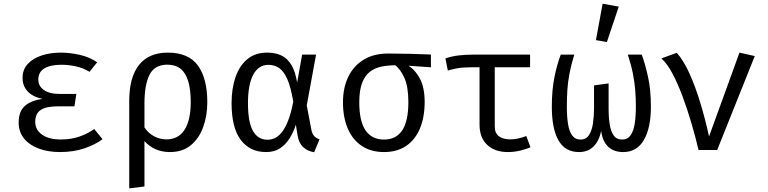

<svg xmlns="http://www.w3.org/2000/svg" viewBox="-20 -828 4240 1060"><path d="M391 -241H301Q234 -241 204.2 -220.5Q174.5 -200 174.5 -155.5Q174.5 -111.5 212 -84.8Q249.5 -58 315.5 -58Q373 -58 418.5 -74Q464 -90 500.5 -115.5L546 -59.5Q508 -30.5 447.5 -9.5Q387 11.5 310.5 11.5Q246 11.5 194.5 -7.5Q143 -26.5 113 -63Q83 -99.5 83 -152.5Q83 -212.5 117.2 -243Q151.5 -273.5 215 -282Q160 -293.5 132.2 -324Q104.5 -354.5 104.5 -397.5Q104.5 -444 133.2 -475Q162 -506 210 -521.8Q258 -537.5 316 -537.5Q366 -537.5 421 -525Q476 -512.5 516.5 -484L474 -431.5Q440 -452.5 399.5 -461.5Q359 -470.5 319.5 -470.5Q259 -470.5 225.2 -450.5Q191.5 -430.5 191.5 -388.5Q191.5 -352.5 222.5 -331Q253.5 -309.5 306.5 -309.5H401.5Z M906.5 -537.5Q1021 -537.5 1072.8 -466Q1124.5 -394.5 1124.5 -263.5Q1124.5 -189.5 1102 -127Q1079.5 -64.5 1033.8 -26.5Q988 11.5 918.5 11.5Q875 11.5 839.8 -3.8Q804.5 -19 777.5 -49V201.5L693.5 212V-270.5Q693.5 -402 747.8 -469.8Q802 -537.5 906.5 -537.5ZM904.5 -471Q833.5 -471 805.5 -415.2Q777.5 -359.5 777.5 -257V-124.5Q798.5 -93 830.2 -75.8Q862 -58.5 899.5 -58.5Q964.5 -58.5 998.8 -111.5Q1033 -164.5 1033 -264Q1033 -333.5 1019.2 -379.5Q1005.5 -425.5 977 -448.2Q948.5 -471 904.5 -471Z M1455 -537.5Q1499.5 -537.5 1532.5 -522.2Q1565.5 -507 1587.8 -471Q1610 -435 1620.5 -372.5L1648 -526.5H1725L1673.5 -246L1699.5 -109.5Q1704 -88.5 1714.2 -77.2Q1724.5 -66 1744 -58.5L1714.5 12.5Q1677 6.5 1653 -16.5Q1629 -39.5 1622.5 -82.5L1613.5 -139Q1600 -98.5 1578.8 -64.2Q1557.5 -30 1526 -9.2Q1494.5 11.5 1449.5 11.5Q1360 11.5 1309.2 -55.5Q1258.5 -122.5 1258.5 -258.5Q1258.5 -340 1280.5 -403Q1302.5 -466 1346 -501.8Q1389.5 -537.5 1455 -537.5ZM1461.5 -470Q1407.5 -470 1378.2 -415.8Q1349 -361.5 1349 -258.5Q1349 -154 1376.5 -105.2Q1404 -56.5 1457.5 -56.5Q1476 -56.5 1495.5 -64.8Q1515 -73 1533.8 -95.2Q1552.5 -117.5 1569.5 -159Q1586.5 -200.5 1599 -267Q1585.5 -348 1565.8 -392Q1546 -436 1520.2 -453Q1494.5 -470 1461.5 -470Z M2123.5 -532.5Q2180.5 -532.5 2245.2 -530.8Q2310 -529 2359 -527V-456.5L2215.5 -466.5L2175.5 -467.5Q2129 -468.5 2090.2 -461.2Q2051.5 -454 2023 -432.5Q1994.5 -411 1979 -370Q1963.5 -329 1963.5 -263Q1963.5 -158.5 1998.2 -108Q2033 -57.5 2100 -57.5Q2166.5 -57.5 2200.5 -108.2Q2234.5 -159 2234.5 -264Q2234.5 -349 2212.5 -398.2Q2190.5 -447.5 2157 -472.5L2223.5 -471.5Q2265.5 -451 2295 -399.8Q2324.5 -348.5 2324.5 -265.5Q2324.5 -180.5 2298.2 -118.2Q2272 -56 2222 -22.2Q2172 11.5 2100 11.5Q2027.5 11.5 1976.8 -22.8Q1926 -57 1899.8 -118.8Q1873.5 -180.5 1873.5 -263Q1873.5 -344 1903 -404.5Q1932.5 -465 1988.2 -498.8Q2044 -532.5 2123.5 -532.5Z M2906.5 -526.5V-456.5H2582.5Q2558 -456.5 2539 -455.2Q2520 -454 2500.2 -450.2Q2480.5 -446.5 2452.5 -438.5L2439 -505.5Q2474 -517.5 2511.8 -522Q2549.5 -526.5 2594.5 -526.5ZM2711.5 -472.5V-130Q2711.5 -91.5 2735.5 -75Q2759.5 -58.5 2797.5 -58.5Q2818.5 -58.5 2841.2 -63.5Q2864 -68.5 2885.5 -77L2908.5 -15.5Q2890.5 -6 2854.8 2.8Q2819 11.5 2783.5 11.5Q2712 11.5 2669.8 -28.2Q2627.5 -68 2627.5 -139.5V-472.5Z M3523 -526.5Q3541.5 -476.5 3557.5 -404.5Q3573.5 -332.5 3573.5 -238.5Q3573.5 -122.5 3535 -55.5Q3496.5 11.5 3420.5 11.5Q3369 11.5 3337.8 -17.8Q3306.5 -47 3299 -105Q3287.5 -49.5 3256.5 -19Q3225.5 11.5 3176.5 11.5Q3100 11.5 3063.2 -53.2Q3026.5 -118 3026.5 -238.5Q3026.5 -332.5 3041.5 -404.8Q3056.5 -477 3076 -526.5H3150.5Q3133 -469.5 3124 -422Q3115 -374.5 3112.2 -330.5Q3109.5 -286.5 3109.5 -238.5Q3109.5 -185.5 3115.8 -144.5Q3122 -103.5 3138.8 -80.5Q3155.5 -57.5 3185.5 -57.5Q3215.5 -57.5 3231.5 -82Q3247.5 -106.5 3253.5 -146Q3259.5 -185.5 3259.5 -230.5V-356.5L3340 -367.5V-230Q3340 -179.5 3346.2 -140.5Q3352.5 -101.5 3368.5 -79.5Q3384.5 -57.5 3414.5 -57.5Q3444.5 -57.5 3461 -80.5Q3477.5 -103.5 3484 -144.5Q3490.5 -185.5 3490.5 -238.5Q3490.5 -286 3487 -330.2Q3483.5 -374.5 3474 -422.2Q3464.5 -470 3446 -526.5ZM3307 -807.5 3396 -791.5 3330.5 -596 3270 -606.5Z M3836.5 0Q3820 -70.5 3797.5 -147.2Q3775 -224 3748.5 -295.2Q3722 -366.5 3692.5 -422Q3663 -477.5 3631.5 -505.5L3716.5 -536.5Q3755.5 -492 3788 -419Q3820.5 -346 3847.2 -257.2Q3874 -168.5 3894.5 -74.5L4062.5 -537.5L4147 -518.5L3939.5 0Z"/></svg>

Font: Fira Code Light
Style: Regular
Weight: 400
Monospace: yes
Version: Version 5.002